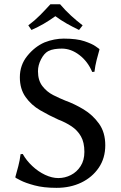

<svg xmlns="http://www.w3.org/2000/svg" viewBox="-20 -881 576 911"><path d="M256.8 -36.1Q288.1 -36.1 316.4 -50.5Q344.7 -64.9 362.5 -92.8Q380.4 -120.6 380.4 -160.2Q380.4 -205.6 364 -234.1Q347.7 -262.7 319.6 -281.5Q291.5 -300.3 256.8 -313.5Q213.4 -333 170.9 -357.7Q128.4 -382.3 101.3 -420.7Q74.2 -459 74.2 -514.2Q74.2 -572.3 109.4 -615.7Q144.5 -659.2 190.9 -679.7Q214.4 -689 237.5 -693.4Q260.7 -697.8 282.2 -697.8Q344.7 -697.8 381.1 -685.3Q417.5 -672.9 433.8 -661.1Q450.2 -649.4 450.2 -649.4L452.1 -646.5Q445.3 -623 438.5 -596.2Q431.6 -569.3 428.2 -540.5L417.5 -539.6Q396.5 -589.4 356.7 -619.9Q316.9 -650.4 273.4 -650.4Q255.9 -650.4 239.3 -647.9Q222.7 -645.5 208.5 -638.2Q189 -627.4 174.6 -599.4Q160.2 -571.3 160.2 -543Q160.2 -499.5 181.2 -472.4Q202.1 -445.3 232.4 -429.9Q262.7 -414.6 289.6 -403.8Q333 -388.2 376.5 -362.1Q419.9 -335.9 449.7 -294.4Q479.5 -252.9 479.5 -191.9Q479.5 -130.4 448.5 -85Q417.5 -39.6 365.5 -14.6Q313.5 10.3 248 10.3Q186.5 10.3 143.3 -1.5Q100.1 -13.2 77.4 -25.1Q54.7 -37.1 54.7 -37.1L52.7 -40.5Q59.6 -64.9 66.9 -92.8Q74.2 -120.6 77.6 -149.4L87.9 -150.4Q105 -119.6 133.1 -93.3Q161.1 -66.9 193.8 -51.5Q226.6 -36.1 256.8 -36.1ZM265.1 -860.8Q289.6 -832 316.7 -807.1Q343.8 -782.2 372.1 -760.7L355 -738.8Q324.7 -753.4 296.9 -769Q269 -784.7 242.7 -804.2Q213.4 -783.2 186.8 -767.8Q160.2 -752.4 129.4 -738.8L114.3 -760.7Q144.5 -783.2 169.9 -808.8Q195.3 -834.5 219.2 -860.8Z"/></svg>

Font: Kurinto Seri
Style: Regular
Weight: 400
Designer: Kurinto was developed by Clint Goss from a range of fonts that are compatible with the SIL Open Font License Version 1.1
Foundry: Clinton F. Goss
Version: Version 2.196; July 25, 2020